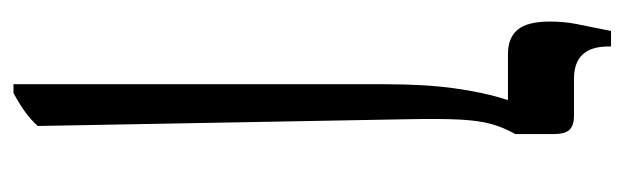

<svg xmlns="http://www.w3.org/2000/svg" viewBox="-341 -346 927 285"><g transform="rotate(90 122.5 -203.5)"><path d="M105 240V-310Q105 -370 111 -414Q117 -458 128 -492V-494H60Q36 -494 24 -508.5Q12 -523 12 -556Q12 -577 15.5 -595Q19 -613 26 -647H49V-643Q49 -592 97 -592H152Q166 -592 172.5 -585.5Q179 -579 179 -562V-505Q169 -487 164 -469Q159 -451 157.5 -422.5Q156 -394 157 -344L167 204Q157 215 145 223.5Q133 232 118 240Z"/></g></svg>

Font: Noto Serif Hebrew SemiCondensed
Style: Regular
Weight: 400
Width: 4
Designer: Monotype Design Team
Foundry: Monotype Imaging Inc.
Version: Version 2.004; ttfautohint (v1.8.4.7-5d5b)